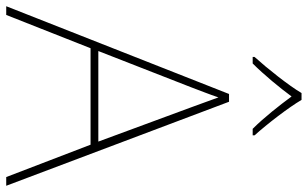

<svg xmlns="http://www.w3.org/2000/svg" viewBox="-206 -783 989 617"><g transform="rotate(90 288.5 -474.5)"><path d="M301 -949H279C255 -908 200 -839 163 -798V-792H184C221 -829 262 -879 290 -917C318 -879 357 -829 394 -792H415V-798C378 -839 325 -908 301 -949ZM549 0H577L307 -716H282L0 0H28L135 -271H445ZM325 -594 435 -296H144L260 -593C270 -620 283 -652 293 -682C306 -645 317 -617 325 -594Z"/></g></svg>

Font: Noto Sans Lao UI Thin
Style: Regular
Weight: 100
Designer: Monotype Design Team
Foundry: Monotype Imaging Inc.
Version: Version 2.000